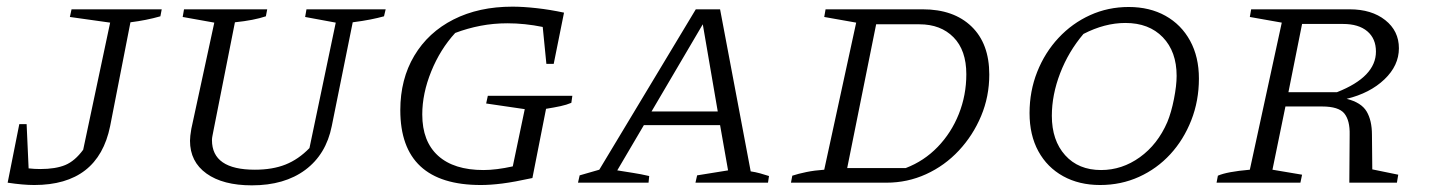

<svg xmlns="http://www.w3.org/2000/svg" viewBox="-20 -549 4296 577"><path d="M3 0 38 -176H60L66 -43Q83 -41 101 -41Q147 -41 176 -53Q205 -65 230 -99L311 -481L190 -498L195 -521H466L462 -500Q441 -494 418.5 -489.5Q396 -485 372 -482L311 -170Q275 7 83 7Q49 7 3 0Z M737 8Q650 8 600.5 -27.5Q551 -63 551 -126Q551 -139 555 -162L624 -481L529 -498L533 -521H783L779 -500Q761 -494 738 -489.5Q715 -485 686 -482L622 -159Q620 -148 618.5 -141Q617 -134 617 -128Q617 -39 746 -39Q799 -39 838 -54.5Q877 -70 910 -104L989 -481L897 -498L901 -521H1139L1134 -500Q1116 -495 1093.5 -490.5Q1071 -486 1040 -482L977 -170Q960 -85 897.5 -38.5Q835 8 737 8Z M1425 7Q1183 7 1183 -218Q1183 -311 1225 -381.5Q1267 -452 1343 -490.5Q1419 -529 1520 -529Q1552 -529 1592.5 -524.5Q1633 -520 1675 -511L1644 -357H1622L1611 -468Q1557 -479 1505 -479Q1463 -479 1424 -471.5Q1385 -464 1348 -450Q1303 -401 1276 -334.5Q1249 -268 1249 -205Q1249 -124 1296.5 -81Q1344 -38 1433 -38Q1471 -38 1521 -49L1557 -221L1441 -238L1446 -261H1700L1697 -240Q1683 -234 1664.5 -230Q1646 -226 1621 -222L1580 -14Q1525 -2 1489.5 2.5Q1454 7 1425 7Z M2236 -34Q2250 -32 2264.5 -28Q2279 -24 2291 -20L2288 0H2070L2075 -22L2168 -37L2144 -173H1915L1835 -37Q1859 -33 1882 -29.5Q1905 -26 1931 -20L1929 0H1717L1722 -22L1781 -39L2071 -521H2144ZM1938 -214H2137L2092 -476Z M2753 -521Q2846 -521 2899.5 -469.5Q2953 -418 2953 -325Q2953 -259 2928.5 -200.5Q2904 -142 2861.5 -96.5Q2819 -51 2763 -25.5Q2707 0 2644 0H2357L2361 -21Q2379 -27 2403.5 -32Q2428 -37 2457 -39L2553 -481L2457 -498L2461 -521ZM2702 -44Q2757 -65 2798 -107.5Q2839 -150 2861.5 -206.5Q2884 -263 2884 -326Q2884 -398 2845.5 -437Q2807 -476 2743 -476H2613L2526 -44Z M3286 7Q3223 7 3175 -19.5Q3127 -46 3100.5 -94.5Q3074 -143 3074 -209Q3074 -275 3097 -333Q3120 -391 3161 -435Q3202 -479 3256 -503.5Q3310 -528 3372 -528Q3435 -528 3482.5 -501.5Q3530 -475 3556.5 -426.5Q3583 -378 3583 -313Q3583 -246 3560 -187.5Q3537 -129 3497 -85.5Q3457 -42 3403 -17.5Q3349 7 3286 7ZM3289 -38Q3352 -38 3405.5 -76.5Q3459 -115 3488 -182Q3500 -211 3508 -251.5Q3516 -292 3516 -321Q3516 -394 3474.5 -437Q3433 -480 3362 -480Q3300 -480 3236 -447Q3191 -394 3166 -329Q3141 -264 3141 -201Q3141 -127 3181 -82.5Q3221 -38 3289 -38Z M3636 0 3640 -21Q3667 -33 3736 -39L3832 -481L3736 -498L3740 -521H4036Q4102 -521 4143 -488.5Q4184 -456 4184 -404Q4184 -352 4140.5 -310.5Q4097 -269 4027 -252Q4071 -241 4087 -214Q4103 -187 4103 -144L4104 -40L4182 -24L4178 0H4035L4036 -144Q4037 -187 4020 -208Q4003 -229 3953 -229H3843L3804 -39L3893 -24L3888 0ZM4016 -477H3893L3852 -272H3998Q4115 -318 4115 -394Q4115 -433 4089 -455Q4063 -477 4016 -477Z"/></svg>

Font: Piazzolla SC Light
Style: Italic
Weight: 300
Italic angle: -11.3°
Designer: Juan Pablo del Peral
Foundry: Huerta Tipografica
Version: Version 1.330